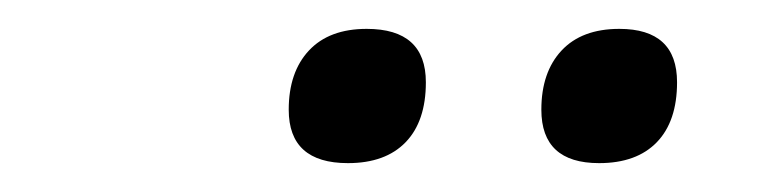

<svg xmlns="http://www.w3.org/2000/svg" viewBox="-20 -719 540 133"><path d="M395 -606Q355 -606 355 -643Q355 -669 369 -684Q383 -699 409 -699Q449 -699 449 -662Q449 -635 435 -620.5Q421 -606 395 -606ZM221 -606Q180 -606 180 -643Q180 -669 194 -684Q208 -699 234 -699Q275 -699 275 -662Q275 -635 261 -620.5Q247 -606 221 -606Z"/></svg>

Font: Nunito
Style: Italic
Weight: 400
Italic angle: -9°
Designer: Vernon Adams
Foundry: Vernon Adams
Version: Version 3.601; ttfautohint (v1.8.2.53-6de2)